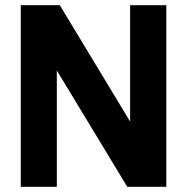

<svg xmlns="http://www.w3.org/2000/svg" viewBox="-20 -720 721 740"><path d="M60 0V-700H210.5L481.5 -251.5V-700H621V0H470.5L199 -448.5V0Z"/></svg>

Font: Urbanist ExtraBold
Style: Regular
Weight: 800
Designer: Corey Hu
Foundry: Corey Hu
Version: Version 1.330; ttfautohint (v1.8.4.7-5d5b)